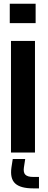

<svg xmlns="http://www.w3.org/2000/svg" viewBox="-20 -820 260 1032"><path d="M32.5 -695.5V-800H171.5V-695.5ZM39 0V-600H168V0ZM189.5 192.5H158Q90 192.5 61.5 166Q33 139.5 41.5 80L48.5 34.5H115.5L108.5 80Q104.5 107.5 116.5 119.2Q128.5 131 158 131H189.5Z"/></svg>

Font: Big Shoulders Stencil Display ExtraBold
Style: Regular
Weight: 800
Designer: Patric King
Foundry: XO Type Co
Version: Version 1.000